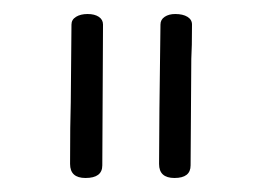

<svg xmlns="http://www.w3.org/2000/svg" viewBox="-20 -734 374 274"><path d="M80 -500Q80 -558 81 -588L82 -699Q82 -706 88.5 -710Q95 -714 105 -714Q115 -714 121 -710Q127 -706 127 -699L126 -498Q126 -480 102 -480Q80 -480 80 -500ZM207 -500Q207 -555 209 -699Q209 -706 215 -710Q221 -714 230 -714Q241 -714 247.5 -710Q254 -706 254 -699Q254 -666 253 -650L252 -498Q252 -480 229 -480Q207 -480 207 -500Z"/></svg>

Font: Mali Light
Style: Regular
Weight: 300
Designer: Kitiyaporn Chalermlarp | Katatrad Aksorn Co.,Ltd.
Foundry: Cadson Demak Co.,Ltd.
Version: Version 1.000; ttfautohint (v1.6)